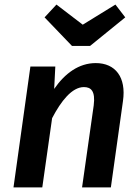

<svg xmlns="http://www.w3.org/2000/svg" viewBox="-20 -820 613 840"><path d="M485 -800 342 -712 227 -800 175 -744 295 -619H374L528 -744ZM399 -544C325 -544 264 -499 217 -431L222 -529H113L39 0H165L208 -303C247 -378 295 -439 347 -439C378 -439 398 -422 390 -359L339 0H465L518 -378C533 -482 485 -544 399 -544Z"/></svg>

Font: Fira Sans Medium
Style: Italic
Weight: 500
Italic angle: -8°
Designer: bBox Type GmbH & Carrois Corporate GbR & Edenspiekermann AG
Foundry: bBox Type GmbH & Carrois Corporate GbR & Edenspiekermann AG
Version: Version 4.301;PS 004.301;hotconv 1.0.88;makeotf.lib2.5.64775